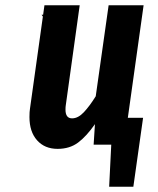

<svg xmlns="http://www.w3.org/2000/svg" viewBox="-20 -550 599 730"><path d="M466 -102H524L487 160H395L403 0H336L341 -78Q309 -32 277 -8Q245 16 199 16Q150 16 121 -16.5Q92 -49 92 -105Q92 -126 94 -137L143 -487L138 -494H144L149 -530H283L230 -149Q229 -143 229 -133Q229 -100 254 -100Q277 -100 299 -123.5Q321 -147 344 -184L393 -530H526Z"/></svg>

Font: Fira Sans Extra Condensed SemiBold
Style: Italic
Weight: 600
Width: 3
Italic angle: -8°
Designer: Carrois Corporate & Edenspiekermann AG
Foundry: Carrois Corporate GbR & Edenspiekermann AG
Version: Version 4.203